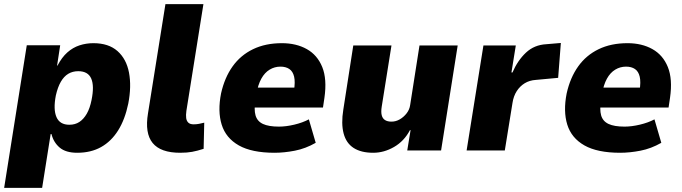

<svg xmlns="http://www.w3.org/2000/svg" viewBox="-27 -725 3287 925"><path d="M-7 180 102 -507H263L248 -409H250Q271 -449 297.5 -472.5Q324 -496 356 -506.5Q388 -517 423 -517Q496 -517 539 -479Q582 -441 594.5 -375Q607 -309 591 -226Q575 -149 542 -96.5Q509 -44 460 -16.5Q411 11 345 11Q290 11 260.5 -14Q231 -39 221 -79H217L176 180ZM307 -124Q335 -124 355.5 -137.5Q376 -151 391 -177Q406 -203 414 -243Q428 -311 412.5 -346.5Q397 -382 350 -382Q323 -382 302 -369.5Q281 -357 266 -331Q251 -305 242 -265Q229 -198 245 -161Q261 -124 307 -124Z M841 11Q747 11 708.5 -36Q670 -83 686 -179L770 -705H953L871 -191Q868 -170 870 -156Q872 -142 880.5 -134Q889 -126 906 -126Q920 -126 932.5 -128.5Q945 -131 957 -134L954 -8Q923 2 898.5 6.5Q874 11 841 11Z M1296 11Q1186 11 1123.5 -24.5Q1061 -60 1041 -124.5Q1021 -189 1038 -275Q1055 -351 1093.5 -405Q1132 -459 1192 -488Q1252 -517 1331 -517Q1400 -517 1451 -488.5Q1502 -460 1525.5 -402Q1549 -344 1536 -254L1529 -207H1176L1191 -303H1402L1389 -287Q1396 -330 1390 -355.5Q1384 -381 1367 -392.5Q1350 -404 1324 -404Q1296 -404 1272 -389.5Q1248 -375 1232 -346Q1216 -317 1208 -272L1204 -243Q1196 -198 1204 -169.5Q1212 -141 1239.5 -128Q1267 -115 1317 -115Q1351 -115 1391 -124.5Q1431 -134 1461 -150L1494 -37Q1445 -9 1393.5 1Q1342 11 1296 11Z M1771 11Q1713 11 1677 -12Q1641 -35 1628.5 -82Q1616 -129 1627 -197L1675 -506H1859L1812 -211Q1808 -186 1812 -170Q1816 -154 1828 -146.5Q1840 -139 1859 -139Q1880 -139 1899 -150Q1918 -161 1932 -179Q1946 -197 1949 -219L1994 -506H2178L2098 0H1935L1951 -98H1948Q1920 -45 1871.5 -17Q1823 11 1771 11Z M2221 0 2302 -506H2458L2437 -376H2442Q2467 -434 2507 -471.5Q2547 -509 2605 -512L2675 -518L2662 -350L2554 -340Q2524 -338 2501 -324Q2478 -310 2462.5 -286Q2447 -262 2442 -229L2405 0Z M2961 11Q2851 11 2788.5 -24.5Q2726 -60 2706 -124.5Q2686 -189 2703 -275Q2720 -351 2758.5 -405Q2797 -459 2857 -488Q2917 -517 2996 -517Q3065 -517 3116 -488.5Q3167 -460 3190.5 -402Q3214 -344 3201 -254L3194 -207H2841L2856 -303H3067L3054 -287Q3061 -330 3055 -355.5Q3049 -381 3032 -392.5Q3015 -404 2989 -404Q2961 -404 2937 -389.5Q2913 -375 2897 -346Q2881 -317 2873 -272L2869 -243Q2861 -198 2869 -169.5Q2877 -141 2904.5 -128Q2932 -115 2982 -115Q3016 -115 3056 -124.5Q3096 -134 3126 -150L3159 -37Q3110 -9 3058.5 1Q3007 11 2961 11Z"/></svg>

Font: Nunito Sans 7pt SemiCondensed Black
Style: Italic
Weight: 900
Width: 4
Italic angle: -9°
Designer: Vernon Adams
Foundry: Vernon Adams
Version: Version 3.101;gftools[0.9.27]